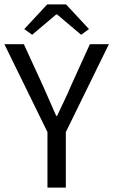

<svg xmlns="http://www.w3.org/2000/svg" viewBox="-21 -858 518 878"><path d="M196 0V-254L-1 -656H88L173 -471Q189 -435 204.5 -400Q220 -365 236 -328H240Q257 -365 274 -400Q291 -435 306 -471L390 -656H477L280 -254V0ZM126 -699 90 -725 195 -838H281L386 -725L350 -699L240 -792H236Z"/></svg>

Font: .
Style: 
Weight: 400
Designer: Paul D. Hunt, Dalton Maag
Foundry: Dalton Maag Ltd
Version: Version 1.200